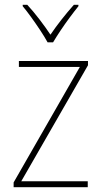

<svg xmlns="http://www.w3.org/2000/svg" viewBox="-20 -783 423 803"><path d="M347 0H37V-20L314 -503H59V-528H348V-510L69 -25H347ZM179 -606Q167 -628 148.5 -656Q130 -684 110.5 -711Q91 -738 75 -757V-763H94Q119 -736 145 -702Q171 -668 191 -638Q234 -701 289 -763H308V-757Q291 -736 271 -709Q251 -682 233 -655Q215 -628 202 -606Z"/></svg>

Font: Noto Sans Khmer UI SemiCondensed Thin
Style: Regular
Weight: 100
Width: 4
Designer: Danh Hong and the Monotype Design Team
Foundry: Monotype Imaging Inc.
Version: Version 2.002; ttfautohint (v1.8.4.7-5d5b)